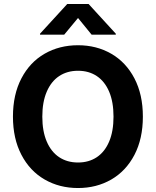

<svg xmlns="http://www.w3.org/2000/svg" viewBox="-20 -947 793 977"><path d="M377 9.8Q282.2 9.8 207 -33.7Q131.8 -77.1 88.9 -159.4Q45.9 -241.7 45.9 -353.5Q45.9 -465.8 88.9 -548.1Q131.8 -630.4 207 -673.6Q282.2 -716.8 377 -716.8Q471.2 -716.8 546.1 -673.6Q621.1 -630.4 664.1 -548.1Q707 -465.8 707 -353.5Q707 -241.2 664.1 -158.9Q621.1 -76.7 546.1 -33.4Q471.2 9.8 377 9.8ZM377 -586.9Q321.8 -586.9 281 -559.8Q240.2 -532.7 217.8 -480.2Q195.3 -427.7 195.3 -353.5Q195.3 -279.3 217.8 -226.8Q240.2 -174.3 281 -147.2Q321.8 -120.1 377 -120.1Q432.1 -120.1 472.7 -147.2Q513.2 -174.3 535.4 -226.6Q557.6 -278.8 557.6 -353.5Q557.6 -428.2 535.4 -480.5Q513.2 -532.7 472.7 -559.8Q432.1 -586.9 377 -586.9ZM377 -855.5 306.6 -770.5H183.6V-775.4L322.3 -926.8H430.7L569.3 -775.4V-770.5H446.3Z"/></svg>

Font: WEMIX Pretendard
Style: Bold
Weight: 700
Designer: Base glyphs from Inter by Rasmus Andersson; Hangeul glyphs from Noto Sans CJK(Source Han Sans) by Jang Soo-young and Kan
Foundry: Kil Hyung-jin
Version: Version 1.000